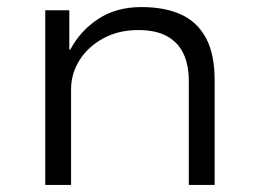

<svg xmlns="http://www.w3.org/2000/svg" viewBox="-20 -523 733 543"><path d="M108 0V-494H176V-383H179Q207 -436 258 -469.5Q309 -503 380 -503Q446 -503 492 -482Q538 -461 562.5 -415.5Q587 -370 587 -297V0H514V-293Q514 -339 499 -371Q484 -403 452.5 -420.5Q421 -438 371 -438Q315 -438 272 -414.5Q229 -391 205 -353Q181 -315 181 -270V0Z"/></svg>

Font: Nunito Sans 7pt SemiExpanded Light
Style: Regular
Weight: 300
Width: 6
Designer: Vernon Adams
Foundry: Vernon Adams
Version: Version 3.101;gftools[0.9.27]